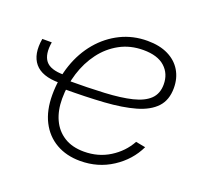

<svg xmlns="http://www.w3.org/2000/svg" viewBox="-101 -651 809 773"><g transform="rotate(20 303.5 -264.5)"><path d="M128.4 -257.8Q54.7 -257.8 23.9 -294.7Q-6.8 -331.5 4.9 -400.4H45.4Q36.6 -346.7 57.1 -320.6Q77.6 -294.4 134.8 -294.4ZM315.4 9.3Q256.3 9.3 212.2 -16.1Q168 -41.5 143.8 -88.9Q119.6 -136.2 119.6 -202.6Q119.6 -272 140.6 -333Q161.6 -394 200.4 -440.2Q239.3 -486.3 291.7 -512.2Q344.2 -538.1 406.2 -538.1Q458.5 -538.1 495.1 -520Q531.7 -502 551 -469.7Q570.3 -437.5 570.3 -395.5Q570.3 -343.8 541.5 -313Q512.7 -282.2 458.3 -266.6Q403.8 -251 326.2 -245.8Q248.5 -240.7 151.4 -240.7L155.3 -278.3Q245.6 -278.3 314.9 -282Q384.3 -285.6 431.4 -297.1Q478.5 -308.6 502.7 -332Q526.9 -355.5 526.9 -395Q526.9 -440.9 495.6 -469.2Q464.4 -497.6 403.3 -497.6Q347.2 -497.6 302.5 -473.1Q257.8 -448.7 226.6 -407Q195.3 -365.2 178.7 -312.3Q162.1 -259.3 162.1 -201.7Q162.1 -151.4 179.7 -113Q197.3 -74.7 231.7 -53Q266.1 -31.2 316.9 -31.2Q377.9 -31.2 426.5 -61.5Q475.1 -91.8 501.5 -140.1L543 -132.3Q513.2 -69.8 452.4 -30.3Q391.6 9.3 315.4 9.3Z"/></g></svg>

Font: Inter 24pt ExtraLight
Style: Italic
Weight: 250
Italic angle: -9.3988°
Version: Version 4.001;git-66647c0bb